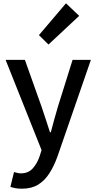

<svg xmlns="http://www.w3.org/2000/svg" viewBox="-20 -914 584 1164"><path d="M113 230Q91 230 74.5 227Q58 224 43 219L65 129Q73 131 84 134Q95 137 106 137Q151 137 178 107.5Q205 78 220 34L232 -4L14 -551H131L232 -267Q245 -230 257.5 -190.5Q270 -151 283 -112H288Q298 -150 309 -190Q320 -230 331 -267L420 -551H531L329 33Q308 92 279.5 136.5Q251 181 211 205.5Q171 230 113 230ZM274 -644 216 -701 380 -894 460 -818Z"/></svg>

Font: Noto Sans SC Medium
Style: Regular
Weight: 500
Designer: Ryoko NISHIZUKA  (kana, bopomofo & ideographs); Paul D. Hunt (Latin, Greek & Cyrillic); Sandoll Communications , Soo-you
Foundry: Adobe
Version: Version 2.004-H2;hotconv 1.0.118;makeotfexe 2.5.65603